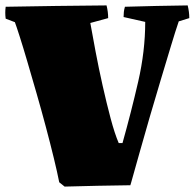

<svg xmlns="http://www.w3.org/2000/svg" viewBox="-20 -685 722 710"><path d="M219 5 199 -11Q192 -47 179 -100.5Q166 -154 149.5 -216Q133 -278 115 -340.5Q97 -403 81 -457.5Q65 -512 52.5 -551Q40 -590 35 -603L1 -616Q-2 -638 1 -660Q94 -662 187.5 -663Q281 -664 374 -665Q380 -641 380 -618L314 -600Q322 -555 333.5 -494Q345 -433 359.5 -368.5Q374 -304 389 -247.5Q404 -191 419 -156H433Q465 -270 491 -383Q517 -496 517 -604L437 -622Q437 -632 438 -641Q439 -650 442 -660Q500 -662 558 -663Q616 -664 674 -665Q680 -641 680 -618L641 -606Q629 -571 612 -514.5Q595 -458 574.5 -390Q554 -322 533.5 -251.5Q513 -181 495.5 -118.5Q478 -56 465 -10L462 0Q401 1 340.5 2Q280 3 219 5Z"/></svg>

Font: Labrada Black
Style: Regular
Weight: 900
Designer: Mercedes Jáuregui
Foundry: Omnibus-Type Team
Version: Version 1.000; ttfautohint (v1.8.4.7-5d5b)